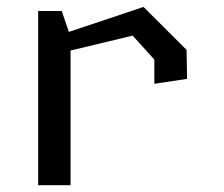

<svg xmlns="http://www.w3.org/2000/svg" viewBox="-20 -546 660 566"><path d="M435 -299 531.5 -313.5 530 -399 403 -525.5 183 -452 162 -513.5H92.5V0H188V-397L371 -441L435 -370.5Z"/></svg>

Font: Monaspace Krypton
Style: Regular
Weight: 400
Designer: Riley Cran & the Lettermatic Team
Foundry: Lettermatic
Version: Version 1.200 (Monaspace Krypton)